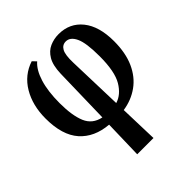

<svg xmlns="http://www.w3.org/2000/svg" viewBox="-210 -690 1068 1068"><g transform="rotate(-45 324.5 -156.0)"><path d="M257 235 263 8Q156 -1 96.5 -68Q37 -135 37 -266Q37 -369 81.5 -444Q126 -519 208 -546L229 -524Q193 -493 173 -428.5Q153 -364 153 -271Q153 -173 177 -116.5Q201 -60 265 -47L273 -383Q275 -447 296 -482.5Q317 -518 350 -532.5Q383 -547 420 -547Q507 -547 559 -482.5Q611 -418 611 -301Q611 -209 581.5 -143.5Q552 -78 499 -40Q446 -2 378 8L385 235ZM366 -377 376 -49Q427 -64 461 -121Q495 -178 495 -298Q495 -404 474.5 -447Q454 -490 420 -490Q392 -490 378 -464.5Q364 -439 366 -377Z"/></g></svg>

Font: Noto Serif Condensed SemiBold
Style: Regular
Weight: 600
Width: 3
Designer: Monotype Design Team
Foundry: Monotype Imaging Inc.
Version: Version 2.013